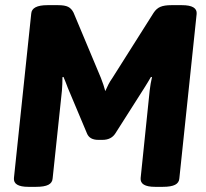

<svg xmlns="http://www.w3.org/2000/svg" viewBox="-20 -722 797 744"><path d="M90 2Q31 2 34 -32L101 -669Q103 -702 164 -702H205Q231 -702 244 -695.5Q257 -689 265 -673L371 -420Q382 -392 388 -369Q393 -381 400 -394.5Q407 -408 415 -419L575 -672Q586 -689 601.5 -695.5Q617 -702 644 -702H685Q745 -702 742 -668L675 -31Q674 -14 658.5 -6Q643 2 611 2H581Q522 2 525 -32L560 -371Q563 -398 569 -423L565 -424Q559 -413 552 -402Q545 -391 539 -381L427 -205Q411 -180 377 -180H361Q327 -180 317 -205L243 -381Q239 -391 235 -402Q231 -413 226 -424L222 -423Q222 -410 221.5 -397Q221 -384 220 -371L184 -31Q183 -14 167.5 -6Q152 2 120 2Z"/></svg>

Font: Asap Semi Condensed Semi Condensed Regular
Style: Bold Italic
Weight: 700
Width: 4
Italic angle: -6°
Designer: Pablo Cosgaya
Foundry: Omnibus-Type
Version: Version 3.001; ttfautohint (v1.8.4.7-5d5b)